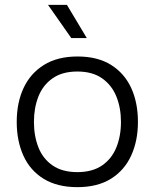

<svg xmlns="http://www.w3.org/2000/svg" viewBox="-20 -766 638 792"><path d="M299 6Q216 6 160 -28.5Q104 -63 76.5 -124Q49 -185 49 -263Q49 -342 77 -402.5Q105 -463 161 -498Q217 -533 300 -533Q383 -533 438.5 -498Q494 -463 521.5 -402.5Q549 -342 549 -263Q549 -185 521 -124Q493 -63 437.5 -28.5Q382 6 299 6ZM299 -56Q361 -56 401 -83.5Q441 -111 460 -158Q479 -205 479 -263Q479 -321 460 -368Q441 -415 401 -443Q361 -471 299 -471Q237 -471 197 -443Q157 -415 138.5 -368Q120 -321 120 -263Q120 -205 138.5 -158Q157 -111 197 -83.5Q237 -56 299 -56ZM274 -609 178 -746H256L338 -609Z"/></svg>

Font: Onest Light
Style: Regular
Weight: 300
Designer: Dmitri Voloshin, Andrey Kudryavtsev
Foundry: Dmitri Voloshin, Andrey Kudryavtsev
Version: Version 1.000;gftools[0.9.33]